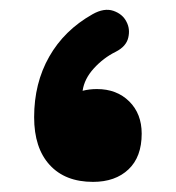

<svg xmlns="http://www.w3.org/2000/svg" viewBox="-20 -327 354 387"><path d="M167.5 39.6Q111.3 39.6 80.1 5.4Q48.8 -28.8 48.8 -90.8Q48.8 -159.2 79.1 -212.6Q109.4 -266.1 166.5 -298.3Q189.9 -311.5 208.5 -305.2Q227.1 -298.8 234.9 -283.2Q242.7 -268.6 238.5 -251Q234.4 -233.4 213.4 -222.7Q188.5 -210.4 169.2 -189.2Q149.9 -168 146.5 -144Q160.2 -147.5 175.3 -147.5Q215.3 -147.5 240.5 -122.6Q265.6 -97.7 265.6 -57.6Q265.6 -10.7 239 14.4Q212.4 39.6 167.5 39.6Z"/></svg>

Font: Mikhak-DS2-FD Black
Style: Regular
Weight: 900
Designer: Amin Abedi
Version: Version 3.2